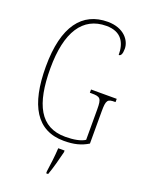

<svg xmlns="http://www.w3.org/2000/svg" viewBox="-172 -807 844 1110"><g transform="rotate(20 250.0 -251.5)"><path d="M288 10C350 10 393 -1 436 -27V-225C436 -295 444 -303 489 -303H493V-323H335V-303H346C400 -303 408 -295 408 -226V-40C383 -23 339 -15 288 -15C133 -15 72 -137 72 -358C72 -582 149 -699 293 -699C387 -699 417 -639 417 -565C430 -565 438 -578 438 -611C438 -661 393 -724 293 -724C137 -724 44 -608 44 -358C44 -121 120 10 288 10ZM257 208V221H269C284 181 302 113 312 71V61H273C270 114 264 159 257 208Z"/></g></svg>

Font: Noto Serif Hebrew ExtraCondensed Thin
Style: Regular
Weight: 100
Width: 2
Designer: Monotype Design Team
Foundry: Monotype Imaging Inc.
Version: Version 2.004